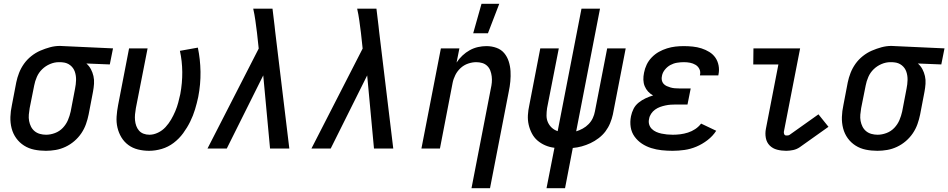

<svg xmlns="http://www.w3.org/2000/svg" viewBox="-20 -786 5018 1016"><path d="M223 12Q191 12 161.5 6Q132 0 107.5 -15.5Q83 -31 66 -54.5Q49 -78 41.5 -107Q34 -136 35 -167Q36 -198 43 -230L66 -350Q71 -375 81 -400.5Q91 -426 107 -448.5Q123 -471 145.5 -489Q168 -507 193.5 -518Q219 -529 245 -536Q271 -543 297 -543Q302 -543 307 -542.5Q312 -542 317 -542L578 -530L561 -445L437 -450Q452 -437 461 -420Q470 -403 474.5 -383.5Q479 -364 477.5 -342.5Q476 -321 472 -300L449 -180Q444 -155 435 -129.5Q426 -104 410.5 -81Q395 -58 373.5 -39.5Q352 -21 326.5 -9Q301 3 274.5 7.5Q248 12 223 12ZM224 -73Q247 -73 271 -82Q295 -91 312.5 -109.5Q330 -128 339.5 -150.5Q349 -173 354 -196L377 -316Q382 -340 382.5 -363Q383 -386 376 -406.5Q369 -427 352 -440.5Q335 -454 312 -456L301 -457H291Q268 -457 244.5 -447Q221 -437 203 -419.5Q185 -402 175 -379Q165 -356 161 -334L137 -214Q134 -197 132.5 -179.5Q131 -162 134 -146Q137 -130 144 -116Q151 -102 163 -92Q175 -82 191 -77.5Q207 -73 224 -73Z M769 12Q739 12 710.5 5Q682 -2 659.5 -18.5Q637 -35 622.5 -59Q608 -83 601.5 -111Q595 -139 597 -169Q599 -199 605 -230L663 -530H761L699 -214Q696 -197 694.5 -181Q693 -165 694.5 -149.5Q696 -134 701 -120Q706 -106 715.5 -95Q725 -84 739.5 -78.5Q754 -73 771 -73Q793 -73 816 -84Q839 -95 856 -113.5Q873 -132 885.5 -153.5Q898 -175 907.5 -197.5Q917 -220 923 -242.5Q929 -265 934 -288Q945 -347 944.5 -405Q944 -463 932 -517L1027 -534Q1040 -472 1041 -406Q1042 -340 1029 -273Q1022 -240 1012 -207Q1002 -174 986.5 -142.5Q971 -111 949.5 -81.5Q928 -52 899 -30Q870 -8 836 2Q802 12 769 12Z M1078 0 1349 -529 1340 -612Q1336 -644 1331.5 -676.5Q1327 -709 1320 -740H1422L1433 -649L1436 -621L1511 0H1409L1373 -387L1180 0Z M1628 0 1899 -529 1890 -612Q1886 -644 1881.5 -676.5Q1877 -709 1870 -740H1972L1983 -649L1986 -621L2061 0H1959L1923 -387L1730 0Z M2475 210 2577 -316Q2581 -333 2582.5 -349.5Q2584 -366 2582 -382Q2580 -398 2574.5 -412.5Q2569 -427 2558 -437.5Q2547 -448 2532 -452.5Q2517 -457 2500 -457Q2479 -457 2457 -449.5Q2435 -442 2417.5 -426Q2400 -410 2389.5 -389Q2379 -368 2375 -347L2308 0H2210L2313 -530H2411L2396 -455Q2409 -475 2427 -492Q2445 -509 2466 -520.5Q2487 -532 2509.5 -537Q2532 -542 2554 -542Q2582 -542 2607 -533Q2632 -524 2648 -505Q2664 -486 2672 -461Q2680 -436 2681.5 -409.5Q2683 -383 2680.5 -355.5Q2678 -328 2672 -300L2573 210Z M2484 -610 2528 -766H2622L2562 -610Z M2872 210 2914 -4Q2888 -7 2865 -17Q2842 -27 2824 -42.5Q2806 -58 2794.5 -80Q2783 -102 2777.5 -126.5Q2772 -151 2773.5 -177Q2775 -203 2781 -230L2839 -530H2937L2875 -214Q2872 -194 2872 -174.5Q2872 -155 2879.5 -138.5Q2887 -122 2900 -110Q2913 -98 2931 -92L3057 -740H3155L3029 -91Q3046 -96 3063.5 -105.5Q3081 -115 3095 -129.5Q3109 -144 3117 -161.5Q3125 -179 3128 -196L3193 -530H3291L3223 -180Q3218 -157 3208.5 -134Q3199 -111 3184 -91Q3169 -71 3148 -55Q3127 -39 3104.5 -28.5Q3082 -18 3058.5 -11.5Q3035 -5 3011 -3L2970 210Z M3539 12Q3510 12 3481.5 9Q3453 6 3426 -2.5Q3399 -11 3376.5 -26Q3354 -41 3338 -63Q3322 -85 3317.5 -113Q3313 -141 3319 -171Q3323 -191 3332.5 -210Q3342 -229 3359.5 -243Q3377 -257 3396.5 -266Q3416 -275 3436 -281Q3421 -289 3409.5 -301.5Q3398 -314 3391.5 -330Q3385 -346 3384.5 -364Q3384 -382 3388 -401Q3392 -423 3402 -444Q3412 -465 3429 -482.5Q3446 -500 3466.5 -511.5Q3487 -523 3509.5 -530Q3532 -537 3554 -539.5Q3576 -542 3598 -542Q3622 -542 3646 -539.5Q3670 -537 3692 -530Q3714 -523 3733.5 -511Q3753 -499 3765.5 -481Q3778 -463 3782.5 -439.5Q3787 -416 3782 -392L3781 -387H3684V-389Q3688 -406 3681 -420.5Q3674 -435 3660.5 -443Q3647 -451 3631.5 -454Q3616 -457 3599 -457Q3581 -457 3562.5 -454Q3544 -451 3527.5 -442Q3511 -433 3498.5 -417.5Q3486 -402 3483 -385Q3480 -373 3482 -362Q3484 -351 3491 -343Q3498 -335 3508 -330.5Q3518 -326 3528.5 -323Q3539 -320 3550.5 -319Q3562 -318 3574 -318H3635L3618 -233H3557Q3543 -233 3529 -232Q3515 -231 3501 -228Q3487 -225 3473 -220Q3459 -215 3446.5 -206Q3434 -197 3425.5 -184Q3417 -171 3415 -158Q3411 -142 3415 -128Q3419 -114 3429 -104Q3439 -94 3452.5 -88Q3466 -82 3480.5 -79Q3495 -76 3509.5 -74.5Q3524 -73 3540 -73Q3560 -73 3580 -75.5Q3600 -78 3620.5 -84.5Q3641 -91 3659 -103Q3677 -115 3690 -132L3770 -94Q3752 -66 3724 -44.5Q3696 -23 3665 -10Q3634 3 3602 7.5Q3570 12 3539 12Z M4140 12Q4115 12 4092 6Q4069 0 4053 -16Q4037 -32 4032.5 -56Q4028 -80 4033 -105L4099 -445H3966L3967 -530H4214L4128 -89Q4127 -82 4130 -75.5Q4133 -69 4141 -69Q4145 -69 4150 -69.5Q4155 -70 4159 -73L4311 -181L4364 -115L4212 -7Q4196 4 4177 8Q4158 12 4140 12Z M4623 12Q4591 12 4561.5 6Q4532 0 4507.5 -15.5Q4483 -31 4466 -54.5Q4449 -78 4441.5 -107Q4434 -136 4435 -167Q4436 -198 4443 -230L4466 -350Q4471 -375 4481 -400.5Q4491 -426 4507 -448.5Q4523 -471 4545.5 -489Q4568 -507 4593.5 -518Q4619 -529 4645 -536Q4671 -543 4697 -543Q4702 -543 4707 -542.5Q4712 -542 4717 -542L4978 -530L4961 -445L4837 -450Q4852 -437 4861 -420Q4870 -403 4874.5 -383.5Q4879 -364 4877.5 -342.5Q4876 -321 4872 -300L4849 -180Q4844 -155 4835 -129.5Q4826 -104 4810.5 -81Q4795 -58 4773.5 -39.5Q4752 -21 4726.5 -9Q4701 3 4674.5 7.5Q4648 12 4623 12ZM4624 -73Q4647 -73 4671 -82Q4695 -91 4712.5 -109.5Q4730 -128 4739.5 -150.5Q4749 -173 4754 -196L4777 -316Q4782 -340 4782.5 -363Q4783 -386 4776 -406.5Q4769 -427 4752 -440.5Q4735 -454 4712 -456L4701 -457H4691Q4668 -457 4644.5 -447Q4621 -437 4603 -419.5Q4585 -402 4575 -379Q4565 -356 4561 -334L4537 -214Q4534 -197 4532.5 -179.5Q4531 -162 4534 -146Q4537 -130 4544 -116Q4551 -102 4563 -92Q4575 -82 4591 -77.5Q4607 -73 4624 -73Z"/></svg>

Font: Lode Dark Term
Style: Bold Italic
Weight: 700
Italic angle: -11°
Monospace: yes
Designer: Belleve Invis
Foundry: Belleve Invis
Version: Version 29.2.0